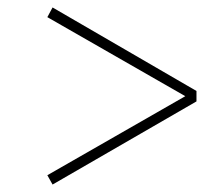

<svg xmlns="http://www.w3.org/2000/svg" viewBox="-20 -583 581 515"><path d="M121 -563 507 -339V-311L121 -88L107 -113L477 -325L107 -537Z"/></svg>

Font: DM Serif Display
Style: Italic
Weight: 400
Italic angle: -12°
Designer: Colophon Foundry, Frank Grießhammer
Foundry: Colophon Foundry
Version: Version 5.100; ttfautohint (v1.8.2)